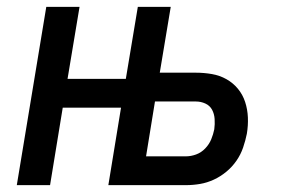

<svg xmlns="http://www.w3.org/2000/svg" viewBox="-20 -540 840 560"><path d="M29 0 115 -520H212L177 -310H347L382 -520H478L446 -328H551Q575 -328 598 -324Q621 -320 640.5 -309Q660 -298 674 -281Q688 -264 695 -242.5Q702 -221 703 -197.5Q704 -174 700 -150Q696 -130 689 -109.5Q682 -89 669.5 -71Q657 -53 640 -39Q623 -25 603.5 -16Q584 -7 563.5 -3.5Q543 0 522 0H296L333 -226H163L126 0ZM522 -84Q537 -84 552 -89.5Q567 -95 578.5 -107Q590 -119 596 -133.5Q602 -148 605 -163Q607 -178 606 -193Q605 -208 598.5 -220Q592 -232 579 -238Q566 -244 551 -244H432L406 -84Z"/></svg>

Font: Iosevka Aile Medium Oblique
Style: Regular
Weight: 500
Italic angle: -9°
Designer: Belleve Invis
Foundry: Belleve Invis
Version: Version 31.1.0; ttfautohint (v1.8.4)